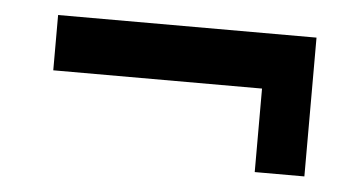

<svg xmlns="http://www.w3.org/2000/svg" viewBox="-31 -445 641 339"><g transform="rotate(5 289.0 -276.0)"><path d="M430 -153V-359H518V-153ZM60 -399H518V-301H60Z"/></g></svg>

Font: Pathway Extreme 72pt
Style: Bold
Weight: 700
Designer: Eduardo Rodriguez Tunni
Foundry: Eduardo Rodriguez Tunni
Version: Version 1.001;gftools[0.9.26]